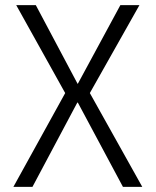

<svg xmlns="http://www.w3.org/2000/svg" viewBox="-20 -725 604 745"><path d="M32 0 238 -373 239 -353 43 -705H119L281 -400H282L447 -705H521L323 -354V-374L532 0H457L282 -327H280L106 0Z"/></svg>

Font: Nunito Sans 7pt Condensed Light
Style: Regular
Weight: 300
Width: 3
Designer: Vernon Adams
Foundry: Vernon Adams
Version: Version 3.101;gftools[0.9.27]